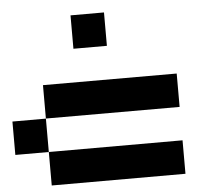

<svg xmlns="http://www.w3.org/2000/svg" viewBox="-63 -872 1326 1144"><g transform="rotate(-5 600.0 -300.0)"><path d="M600.1 -600.1H399.9V-799.8H600.1ZM200.2 0H0V-199.7H200.2ZM200.2 -200.2V-399.9L1000 -399.4V-199.7ZM1000 0V200.2H200.2V0Z"/></g></svg>

Font: QuinqueFive
Style: Regular
Weight: 400
Monospace: yes
Designer: GGBotNet
Foundry: GGBotNet
Version: 1.1